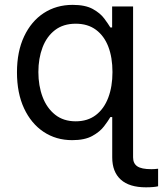

<svg xmlns="http://www.w3.org/2000/svg" viewBox="-20 -573 680 801"><path d="M588.9 208.5Q519.5 208.5 483.9 176.3Q448.2 144 448.2 83.5V-94.2H535.2V83.5Q535.2 108.9 552.7 120.8Q570.3 132.8 611.3 132.8Q617.2 132.8 624.8 132.3Q632.3 131.8 639.6 130.9V204.1Q632.3 206.1 618.7 207.3Q605 208.5 588.9 208.5ZM281.2 11.7Q213.9 11.7 161.9 -22.9Q109.9 -57.6 80.3 -121.1Q50.8 -184.6 50.8 -271.5Q50.8 -357.9 80.6 -421.1Q110.4 -484.4 162.8 -518.6Q215.3 -552.7 283.2 -552.7Q335.9 -552.7 367.2 -535.4Q398.4 -518.1 415 -495.6Q431.6 -473.1 440.4 -458.5H447.8V-545.9H535.2V0H448.2V-84.5H440.4Q431.6 -69.3 414.3 -46.4Q397 -23.4 365.2 -5.9Q333.5 11.7 281.2 11.7ZM295.9 -66.9Q345.7 -66.9 379.9 -93Q414.1 -119.1 431.6 -165.5Q449.2 -211.9 449.2 -272.5Q449.2 -333 431.9 -378.2Q414.6 -423.3 380.4 -448.7Q346.2 -474.1 295.9 -474.1Q244.1 -474.1 209.5 -447.5Q174.8 -420.9 157.5 -375.2Q140.1 -329.6 140.1 -272.5Q140.1 -215.3 157.7 -168.7Q175.3 -122.1 210 -94.5Q244.6 -66.9 295.9 -66.9Z"/></svg>

Font: Inter Variable LoSnoCo
Style: Regular
Weight: 400
Designer: Rasmus Andersson
Foundry: rsms
Version: Version 4.000;git-a52131595; featfreeze: case,dlig,ss01,ss02